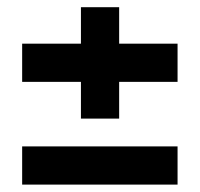

<svg xmlns="http://www.w3.org/2000/svg" viewBox="-20 -500 541 520"><path d="M302.7 -381.8Q302.7 -406.2 302.7 -480.5Q277.3 -480.5 199.2 -480.5Q199.2 -455.1 199.2 -381.8Q159.2 -381.8 40 -381.8Q40 -356.4 40 -278.3Q80.1 -278.3 199.2 -278.3Q199.2 -252.9 199.2 -178.7Q224.6 -178.7 302.7 -178.7Q302.7 -204.1 302.7 -278.3Q342.8 -278.3 460.9 -278.3Q460.9 -303.7 460.9 -381.8Q421.9 -381.8 302.7 -381.8ZM40 0Q145.5 0 460.9 0Q460.9 -26.4 460.9 -103.5Q434.6 -103.5 355.5 -103.5Q276.4 -103.5 40 -103.5Q40 -78.1 40 0Z"/></svg>

Font: BM-Biotif
Style: Bold
Weight: 400
Designer: Deni Anggara
Version: Version 1.000;PS 001.000;hotconv 1.0.88;makeotf.lib2.5.64776